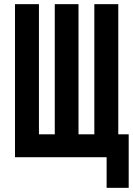

<svg xmlns="http://www.w3.org/2000/svg" viewBox="-20 -755 640 922"><path d="M492 147V0H52V-735H167V-110H243V-735H357V-110H433V-735H548V-110H598V147Z"/></svg>

Font: Iosevka Extrabold Extended
Style: Regular
Weight: 800
Width: 7
Monospace: yes
Designer: Belleve Invis
Foundry: Belleve Invis
Version: Version 32.5.0; ttfautohint (v1.8.4)